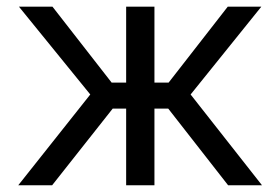

<svg xmlns="http://www.w3.org/2000/svg" viewBox="-20 -550 832 570"><path d="M248 -269.5 36.1 -530.3H135.7L311.5 -304.7H354.5V-530.3H438.5V-304.7H480.5L656.2 -530.3H755.9L545.9 -269.5L757.8 0H657.2L479.5 -227.5H438.5V0H354.5V-227.5H314.5L134.8 0H34.2Z"/></svg>

Font: WEMIX Pretendard Variable
Style: Regular
Weight: 400
Designer: Base glyphs from Inter by Rasmus Andersson; Hangeul glyphs from Noto Sans CJK(Source Han Sans) by Jang Soo-young and Kan
Foundry: Kil Hyung-jin
Version: Version 1.000;Glyphs 3.2 (3208)